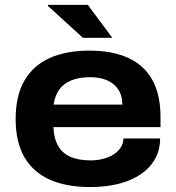

<svg xmlns="http://www.w3.org/2000/svg" viewBox="-20 -744 712 776"><path d="M344.8 12Q249.4 12 182.2 -17.5Q115 -47 79.1 -108Q43.3 -169 43.3 -263.2Q43.3 -357.2 78.6 -418.2Q114 -479.2 180.6 -509.3Q247.3 -539.4 341 -539.4Q434.1 -539.4 498.4 -509.9Q562.7 -480.4 595.7 -421Q628.7 -361.6 628.7 -271V-230.3H195.9Q197.7 -184.2 215.2 -154Q232.7 -123.8 265.8 -109.7Q298.9 -95.7 347.1 -95.7Q370.4 -95.7 393.8 -101.3Q417.1 -106.9 435.7 -117.7Q454.3 -128.4 466.4 -145.6Q478.5 -162.7 479 -184.5H627.1Q627.1 -138.9 607.1 -102.5Q587.1 -66.2 550.1 -40.6Q513.1 -15 461.1 -1.5Q409.2 12 344.8 12ZM196.9 -321.3H474.4Q474.4 -349.7 464.7 -370.4Q454.9 -391.1 437.1 -405Q419.3 -419 395.5 -425.5Q371.7 -432 343.8 -432Q300.1 -432 268.6 -419.3Q237.1 -406.7 219.5 -382.1Q201.9 -357.5 196.9 -321.3ZM434 -591.2H315.1L173.7 -720.2V-724.4H334.9Z"/></svg>

Font: Archivo SemiBold SemiExpanded
Style: Regular
Weight: 600
Width: 6
Version: Version 2.001